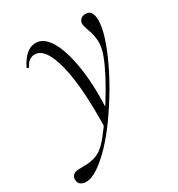

<svg xmlns="http://www.w3.org/2000/svg" viewBox="-221 -503 827 891"><g transform="rotate(-30 192.5 -57.5)"><path d="M-18 281Q-36 281 -48 271.5Q-60 262 -58 239Q-51 213 -18 213Q3 213 23.5 212Q44 211 63.5 205.5Q83 200 101 188Q123 173 152 136.5Q181 100 213 52.5Q245 5 274 -45Q303 -95 323.5 -139Q344 -183 351 -211Q358 -240 356 -264Q354 -288 348 -306.5Q342 -325 337 -339.5Q332 -354 332 -363Q332 -378 342 -387Q352 -396 368 -396Q389 -396 397.5 -381Q406 -366 406 -341Q406 -305 390 -254.5Q374 -204 346.5 -145Q319 -86 283.5 -26.5Q248 33 208.5 88.5Q169 144 128 187Q87 230 49.5 255.5Q12 281 -18 281ZM182 113Q188 -108 157.5 -229.5Q127 -351 69 -351Q56 -351 42.5 -343Q29 -335 19 -314Q17 -310 11.5 -311.5Q6 -313 7 -317Q26 -355 49 -375Q72 -395 100 -395Q135 -395 162 -361Q189 -327 206 -267.5Q223 -208 230 -130.5Q237 -53 232 35Z"/></g></svg>

Font: Cormorant
Style: Italic
Weight: 400
Italic angle: -10°
Designer: Christian Thalmann (Catharsis Fonts)
Foundry: Catharsis Fonts
Version: Version 4.000